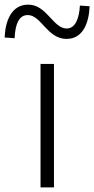

<svg xmlns="http://www.w3.org/2000/svg" viewBox="-75 -809 407 829"><path d="M212 -641C284 -641 309 -711 312 -782L270 -785C267 -729 250 -686 213 -686C154 -686 127 -789 47 -789C-25 -789 -52 -720 -55 -647L-12 -644C-9 -704 6 -744 45 -744C103 -744 129 -641 212 -641ZM100 0H158V-533H100Z"/></svg>

Font: Spoqa Han Sans Neo Light
Style: Regular
Weight: 300
Designer: [Spoqa Han Sans Neo] Dong-huui Kim ___ Younghwa Kang ___ Yujin Lee ___ [Noto Sans] Ryoko NISHIZUKA ____ (kana & ideograp
Foundry: Spoqa (http://www.spoqa-han-sans.com)
Version: Version 1.100;hotconv 1.0.109;makeotfexe 2.5.65596